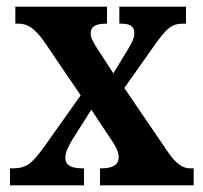

<svg xmlns="http://www.w3.org/2000/svg" viewBox="-20 -556 608 576"><path d="M10 0H232V-51H229C191 -51 176 -61 176 -83C176 -101 186 -118 197 -137L254 -227L303 -153C331 -113 336 -99 336 -84C336 -62 319 -51 284 -51H280V0H561V-51H550C528 -51 507 -65 481 -104L353 -292L444 -421C481 -473 496 -485 530 -485H538V-536H338V-485H342C366 -485 383 -480 383 -456C383 -438 372 -422 359 -400L320 -336L272 -410C259 -431 252 -442 252 -456C252 -472 261 -485 298 -485H301V-536H26V-485H37C65 -485 87 -467 112 -432L222 -270L112 -115C76 -65 59 -51 18 -51H10Z"/></svg>

Font: Noto Serif Myanmar Condensed
Style: Bold
Weight: 700
Width: 3
Designer: Ben Mitchell and the Monotype Design Team
Foundry: Monotype Imaging Inc.
Version: Version 2.106